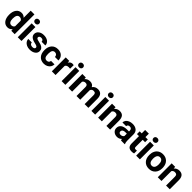

<svg xmlns="http://www.w3.org/2000/svg" viewBox="648 -2947 5155 5155"><g transform="rotate(45 3225.0 -370.0)"><path d="M32.2 -268.1Q32.2 -391.6 87.6 -464.8Q143.1 -538.1 239.3 -538.1Q316.4 -538.1 366.7 -480.5V-750H508.3V0H380.9L374 -56.2Q321.3 9.8 238.3 9.8Q145 9.8 88.6 -63.7Q32.2 -137.2 32.2 -268.1ZM173.3 -257.8Q173.3 -183.6 199.2 -144Q225.1 -104.5 274.4 -104.5Q339.8 -104.5 366.7 -159.7V-368.2Q340.3 -423.3 275.4 -423.3Q173.3 -423.3 173.3 -257.8Z M766.6 0H625V-528.3H766.6ZM616.7 -665Q616.7 -696.8 637.9 -717.3Q659.2 -737.8 695.8 -737.8Q731.9 -737.8 753.4 -717.3Q774.9 -696.8 774.9 -665Q774.9 -632.8 753.2 -612.3Q731.4 -591.8 695.8 -591.8Q660.2 -591.8 638.4 -612.3Q616.7 -632.8 616.7 -665Z M1168.9 -146Q1168.9 -171.9 1143.3 -186.8Q1117.7 -201.7 1061 -213.4Q872.6 -252.9 872.6 -373.5Q872.6 -443.8 930.9 -491Q989.3 -538.1 1083.5 -538.1Q1184.1 -538.1 1244.4 -490.7Q1304.7 -443.4 1304.7 -367.7H1163.6Q1163.6 -397.9 1144 -417.7Q1124.5 -437.5 1083 -437.5Q1047.4 -437.5 1027.8 -421.4Q1008.3 -405.3 1008.3 -380.4Q1008.3 -356.9 1030.5 -342.5Q1052.7 -328.1 1105.5 -317.6Q1158.2 -307.1 1194.3 -293.9Q1306.2 -252.9 1306.2 -151.9Q1306.2 -79.6 1244.1 -34.9Q1182.1 9.8 1084 9.8Q1017.6 9.8 966.1 -13.9Q914.6 -37.6 885.3 -78.9Q856 -120.1 856 -168H989.7Q991.7 -130.4 1017.6 -110.4Q1043.5 -90.3 1086.9 -90.3Q1127.4 -90.3 1148.2 -105.7Q1168.9 -121.1 1168.9 -146Z M1616.7 -104Q1655.8 -104 1680.2 -125.5Q1704.6 -147 1705.6 -182.6H1837.9Q1837.4 -128.9 1808.6 -84.2Q1779.8 -39.6 1729.7 -14.9Q1679.7 9.8 1619.1 9.8Q1505.9 9.8 1440.4 -62.3Q1375 -134.3 1375 -261.2V-270.5Q1375 -392.6 1439.9 -465.3Q1504.9 -538.1 1618.2 -538.1Q1717.3 -538.1 1777.1 -481.7Q1836.9 -425.3 1837.9 -331.5H1705.6Q1704.6 -372.6 1680.2 -398.2Q1655.8 -423.8 1615.7 -423.8Q1566.4 -423.8 1541.3 -387.9Q1516.1 -352.1 1516.1 -271.5V-256.8Q1516.1 -175.3 1541 -139.6Q1565.9 -104 1616.7 -104Z M2215.3 -396Q2186.5 -399.9 2164.6 -399.9Q2084.5 -399.9 2059.6 -345.7V0H1918.5V-528.3H2051.8L2055.7 -465.3Q2098.1 -538.1 2173.3 -538.1Q2196.8 -538.1 2217.3 -531.7Z M2432.1 0H2290.5V-528.3H2432.1ZM2282.2 -665Q2282.2 -696.8 2303.5 -717.3Q2324.7 -737.8 2361.3 -737.8Q2397.5 -737.8 2418.9 -717.3Q2440.4 -696.8 2440.4 -665Q2440.4 -632.8 2418.7 -612.3Q2397 -591.8 2361.3 -591.8Q2325.7 -591.8 2304 -612.3Q2282.2 -632.8 2282.2 -665Z M2680.7 -528.3 2685.1 -469.2Q2741.2 -538.1 2836.9 -538.1Q2939 -538.1 2977.1 -457.5Q3032.7 -538.1 3135.7 -538.1Q3221.7 -538.1 3263.7 -488Q3305.7 -438 3305.7 -337.4V0H3164.1V-336.9Q3164.1 -381.8 3146.5 -402.6Q3128.9 -423.3 3084.5 -423.3Q3021 -423.3 2996.6 -362.8L2997.1 0H2856V-336.4Q2856 -382.3 2837.9 -402.8Q2819.8 -423.3 2776.4 -423.3Q2716.3 -423.3 2689.5 -373.5V0H2548.3V-528.3Z M3563 0H3421.4V-528.3H3563ZM3413.1 -665Q3413.1 -696.8 3434.3 -717.3Q3455.6 -737.8 3492.2 -737.8Q3528.3 -737.8 3549.8 -717.3Q3571.3 -696.8 3571.3 -665Q3571.3 -632.8 3549.6 -612.3Q3527.8 -591.8 3492.2 -591.8Q3456.5 -591.8 3434.8 -612.3Q3413.1 -632.8 3413.1 -665Z M3809.1 -528.3 3813.5 -467.3Q3870.1 -538.1 3965.3 -538.1Q4049.3 -538.1 4090.3 -488.8Q4131.3 -439.5 4132.3 -341.3V0H3991.2V-337.9Q3991.2 -382.8 3971.7 -403.1Q3952.1 -423.3 3906.7 -423.3Q3847.2 -423.3 3817.4 -372.6V0H3676.3V-528.3Z M4545.4 0Q4535.6 -19 4531.2 -47.4Q4480 9.8 4397.9 9.8Q4320.3 9.8 4269.3 -35.2Q4218.3 -80.1 4218.3 -148.4Q4218.3 -232.4 4280.5 -277.3Q4342.8 -322.3 4460.4 -322.8H4525.4V-353Q4525.4 -389.6 4506.6 -411.6Q4487.8 -433.6 4447.3 -433.6Q4411.6 -433.6 4391.4 -416.5Q4371.1 -399.4 4371.1 -369.6H4230Q4230 -415.5 4258.3 -454.6Q4286.6 -493.7 4338.4 -515.9Q4390.1 -538.1 4454.6 -538.1Q4552.2 -538.1 4609.6 -489Q4667 -439.9 4667 -351.1V-122.1Q4667.5 -46.9 4688 -8.3V0ZM4428.7 -98.1Q4460 -98.1 4486.3 -112.1Q4512.7 -126 4525.4 -149.4V-240.2H4472.7Q4366.7 -240.2 4359.9 -167L4359.4 -158.7Q4359.4 -132.3 4377.9 -115.2Q4396.5 -98.1 4428.7 -98.1Z M4944.3 -658.2V-528.3H5034.7V-424.8H4944.3V-161.1Q4944.3 -131.8 4955.6 -119.1Q4966.8 -106.4 4998.5 -106.4Q5022 -106.4 5040 -109.9V-2.9Q4998.5 9.8 4954.6 9.8Q4806.2 9.8 4803.2 -140.1V-424.8H4726.1V-528.3H4803.2V-658.2Z M5262.2 0H5120.6V-528.3H5262.2ZM5112.3 -665Q5112.3 -696.8 5133.5 -717.3Q5154.8 -737.8 5191.4 -737.8Q5227.5 -737.8 5249 -717.3Q5270.5 -696.8 5270.5 -665Q5270.5 -632.8 5248.8 -612.3Q5227.1 -591.8 5191.4 -591.8Q5155.8 -591.8 5134 -612.3Q5112.3 -632.8 5112.3 -665Z M5356.4 -269Q5356.4 -347.7 5386.7 -409.2Q5417 -470.7 5473.9 -504.4Q5530.8 -538.1 5606 -538.1Q5712.9 -538.1 5780.5 -472.7Q5848.1 -407.2 5856 -294.9L5856.9 -258.8Q5856.9 -137.2 5789.1 -63.7Q5721.2 9.8 5606.9 9.8Q5492.7 9.8 5424.6 -63.5Q5356.4 -136.7 5356.4 -262.7ZM5497.6 -258.8Q5497.6 -183.6 5525.9 -143.8Q5554.2 -104 5606.9 -104Q5658.2 -104 5687 -143.3Q5715.8 -182.6 5715.8 -269Q5715.8 -342.8 5687 -383.3Q5658.2 -423.8 5606 -423.8Q5554.2 -423.8 5525.9 -383.5Q5497.6 -343.3 5497.6 -258.8Z M6073.7 -528.3 6078.1 -467.3Q6134.8 -538.1 6230 -538.1Q6314 -538.1 6355 -488.8Q6396 -439.5 6397 -341.3V0H6255.9V-337.9Q6255.9 -382.8 6236.3 -403.1Q6216.8 -423.3 6171.4 -423.3Q6111.8 -423.3 6082 -372.6V0H5940.9V-528.3Z"/></g></svg>

Font: SteelSelectRoboto
Style: Roboto-Bold
Weight: 700
Designer: Google
Version: Version 2.137; 2017